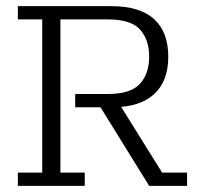

<svg xmlns="http://www.w3.org/2000/svg" viewBox="-20 -603 653 623"><path d="M38 0V-43H117V-540H38V-583H341Q434 -583 480 -541Q526 -499 526 -419Q526 -339 479.5 -297Q433 -255 345 -255H329L362 -274L506 -43H587V0H464L306 -255H224V-298H330Q404 -298 434 -331Q464 -364 464 -419Q464 -474 434.5 -507Q405 -540 330 -540H176V-43H255V0Z"/></svg>

Font: Rokkitt SemiBold Light
Style: Regular
Weight: 300
Version: Version 3.103